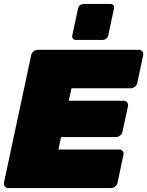

<svg xmlns="http://www.w3.org/2000/svg" viewBox="-23 -952 746 972"><path d="M19 0Q8 0 1.5 -8Q-5 -16 -3 -27L135 -673Q137 -684 146.5 -692Q156 -700 167 -700H680Q691 -700 697.5 -692Q704 -684 702 -673L672 -532Q670 -521 660 -513Q650 -505 639 -505H339L325 -442H603Q614 -442 620.5 -434Q627 -426 625 -415L597 -285Q595 -274 585 -266Q575 -258 564 -258H286L273 -195H581Q592 -195 598 -187Q604 -179 602 -168L572 -27Q570 -16 560.5 -8Q551 0 540 0ZM361 -750Q351 -750 346 -756.5Q341 -763 343 -773L372 -909Q374 -919 382 -925.5Q390 -932 400 -932H536Q546 -932 551 -925.5Q556 -919 554 -909L525 -773Q523 -763 515 -756.5Q507 -750 497 -750Z"/></svg>

Font: Rubik Black
Style: Italic
Weight: 900
Italic angle: -12°
Designer: Hubert and Fischer
Foundry: Hubert and Fischer
Version: Version 2.300;gftools[0.9.30]